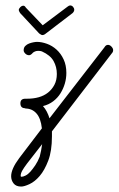

<svg xmlns="http://www.w3.org/2000/svg" viewBox="-20 -453 436 706"><path d="M100 -258Q93 -250 87 -250Q79 -250 73 -256Q67 -262 67 -268Q67 -278 73 -284Q79 -290 87 -293Q95 -296 103 -297.5Q111 -299 116 -299Q133 -299 152.5 -292Q172 -285 188 -270.5Q204 -256 214 -234.5Q224 -213 224 -185Q224 -165 218.5 -146Q213 -127 202.5 -110Q192 -93 175.5 -80.5Q159 -68 138 -63Q146 -54 152 -42.5Q158 -31 162 -18L364 -279Q369 -288 377 -288Q384 -288 390 -281.5Q396 -275 396 -269Q396 -262 392 -258L171 30Q171 33 171 38V48Q171 102 157.5 137.5Q144 173 126 194Q108 215 88.5 224Q69 233 58 233Q39 233 30 221.5Q21 210 21 195Q21 168 51 128L134 19Q130 -18 114 -36Q98 -54 73 -54V-55Q55 -55 55 -73Q55 -90 73 -90Q78 -90 79 -90Q103 -90 122.5 -95.5Q142 -101 156.5 -112.5Q171 -124 180 -141Q189 -158 189 -181Q189 -207 177 -228.5Q165 -250 134 -264Q129 -266 120 -266Q112 -266 106 -262.5Q100 -259 100 -258ZM229 -429Q234 -433 238 -433Q244 -433 248.5 -428Q253 -423 253 -417Q253 -411 247 -405L145 -327Q140 -324 136 -324Q132 -324 124 -330L54 -405Q49 -413 49 -416Q49 -421 54.5 -426.5Q60 -432 66 -432Q71 -432 75 -425L137 -360ZM126 123Q129 112 131 101Q133 90 135 77L79 149Q67 165 61.5 175Q56 185 56 194Q56 197 59 197Q65 197 74 192.5Q83 188 91.5 178.5Q100 169 109.5 155Q119 141 126 123Z"/></svg>

Font: Gruenewald VA
Style: Regular
Weight: 400
Designer: Peter Wiegel
Foundry: Peter Wiegel, nach dem Schriftentwurf von Dr. H. Gr¸newald
Version: Version 0.007